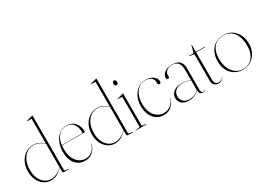

<svg xmlns="http://www.w3.org/2000/svg" viewBox="-16 -1428 2938 2142"><g transform="rotate(-30 1453.0 -356.5)"><path d="M30 -204Q30 -277.5 58.2 -329.2Q86.5 -381 131 -408Q175.5 -435 225 -435Q267 -435 300.8 -418.2Q334.5 -401.5 359 -374.5V-692Q359 -696 355 -696H303Q301 -696 301 -698Q301 -700.5 304 -701L378 -722Q381 -723 383 -723Q386 -723 386 -719V-21Q386 -11.5 398 -10L438 -5Q442 -5 442 -2Q442 0 439 0H374Q359 0 359 -20V-68.5Q314 -22 279 -6Q244 10 206 10Q158 10 118 -16.8Q78 -43.5 54 -91.8Q30 -140 30 -204ZM57 -209Q57 -146.5 77.8 -100.2Q98.5 -54 134.8 -28.5Q171 -3 217 -3Q247 -3 284.5 -18.5Q322 -34 359 -73V-369.5Q335 -396.5 300.8 -413.2Q266.5 -430 224 -430Q179.5 -430 141.5 -403.2Q103.5 -376.5 80.2 -327Q57 -277.5 57 -209Z M802 -274Q802 -268 795 -268H503.5Q501 -248 501 -226Q501 -123.5 546.8 -65.8Q592.5 -8 663.5 -8Q709.5 -8 746.2 -38Q783 -68 794 -120.5Q795 -123.5 796 -123.5Q798.5 -123.5 798 -119.5Q787 -63.5 745.8 -26.8Q704.5 10 647.5 10Q569 10 522.5 -45.8Q476 -101.5 476 -200Q476 -265 498.8 -318.5Q521.5 -372 562.2 -404Q603 -436 657 -436Q722.5 -436 762.2 -390.8Q802 -345.5 802 -274ZM654 -432Q589 -432 551 -387.5Q513 -343 504 -272H766Q773 -272 773 -279Q773 -350.5 741 -391.2Q709 -432 654 -432Z M854 -204Q854 -277.5 882.2 -329.2Q910.5 -381 955 -408Q999.5 -435 1049 -435Q1091 -435 1124.8 -418.2Q1158.5 -401.5 1183 -374.5V-692Q1183 -696 1179 -696H1127Q1125 -696 1125 -698Q1125 -700.5 1128 -701L1202 -722Q1205 -723 1207 -723Q1210 -723 1210 -719V-21Q1210 -11.5 1222 -10L1262 -5Q1266 -5 1266 -2Q1266 0 1263 0H1198Q1183 0 1183 -20V-68.5Q1138 -22 1103 -6Q1068 10 1030 10Q982 10 942 -16.8Q902 -43.5 878 -91.8Q854 -140 854 -204ZM881 -209Q881 -146.5 901.8 -100.2Q922.5 -54 958.8 -28.5Q995 -3 1041 -3Q1071 -3 1108.5 -18.5Q1146 -34 1183 -73V-369.5Q1159 -396.5 1124.8 -413.2Q1090.5 -430 1048 -430Q1003.5 -430 965.5 -403.2Q927.5 -376.5 904.2 -327Q881 -277.5 881 -209Z M1368 -545Q1357.5 -545 1351 -553.8Q1344.5 -562.5 1344.5 -575Q1344.5 -588 1351.5 -596.8Q1358.5 -605.5 1368 -605.5Q1378.5 -605.5 1385.2 -596.5Q1392 -587.5 1392 -575Q1392 -562.5 1385 -553.8Q1378 -545 1368 -545ZM1384.5 -426V-21Q1384.5 -11.5 1396.5 -10L1436.5 -5Q1440.5 -5 1440.5 -2Q1440.5 0 1437.5 0H1301.5Q1299.5 0 1299.5 -2Q1299.5 -3.5 1302.5 -4L1345.5 -10Q1357.5 -11.5 1357.5 -20V-399Q1357.5 -403 1353.5 -403H1301.5Q1299.5 -403 1299.5 -405Q1299.5 -406.5 1302.5 -408L1376.5 -429Q1379.5 -430 1381.5 -430Q1384.5 -430 1384.5 -426Z M1809.5 -339.5Q1809.5 -329.5 1803.8 -322.8Q1798 -316 1790 -316Q1769.5 -316 1769.5 -340V-356Q1769.5 -389.5 1743 -411Q1716.5 -432.5 1669.5 -432.5Q1621.5 -432.5 1585.8 -405.5Q1550 -378.5 1530.2 -331.5Q1510.5 -284.5 1510.5 -224Q1510.5 -155.5 1532.5 -108.2Q1554.5 -61 1591.8 -36.8Q1629 -12.5 1674.5 -12.5Q1722 -12.5 1758 -40Q1794 -67.5 1811 -123Q1811.5 -125 1813 -125Q1815.5 -125 1814 -122.5Q1797 -57.5 1756.2 -24.5Q1715.5 8.5 1661 8.5Q1612 8.5 1572 -16.8Q1532 -42 1508.2 -90.5Q1484.5 -139 1484.5 -209Q1484.5 -270.5 1508.2 -322Q1532 -373.5 1575 -404.8Q1618 -436 1675 -436Q1736 -436 1772.8 -407.8Q1809.5 -379.5 1809.5 -339.5Z M1861.5 -93Q1861.5 -138 1898.5 -169.5Q1935.5 -201 2002.5 -201Q2039.5 -201 2066.2 -195Q2093 -189 2115.5 -181V-305Q2115.5 -432 2019.5 -432Q1966.5 -432 1943 -408.5Q1919.5 -385 1919.5 -363V-341Q1919.5 -329 1913.8 -324Q1908 -319 1900.5 -319Q1882.5 -319 1882.5 -344Q1882.5 -379.5 1918.8 -407.8Q1955 -436 2021.5 -436Q2083 -436 2112.8 -405.5Q2142.5 -375 2142.5 -323V-45Q2142.5 -19 2150 -8.5Q2157.5 2 2169 2Q2192 2 2194.5 -17Q2194.5 -19 2196.5 -19Q2198 -19 2198 -17Q2198 -8 2189 -0.2Q2180 7.5 2163.5 7.5Q2116 7.5 2116 -46Q2091.5 -20 2055.8 -6Q2020 8 1979.5 8Q1925 8 1893.2 -20Q1861.5 -48 1861.5 -93ZM1892.5 -99Q1892.5 -56.5 1920.8 -29.2Q1949 -2 1995.5 -2Q2029 -2 2060.8 -13.8Q2092.5 -25.5 2115.5 -50.5V-177.5Q2093.5 -185.5 2068.5 -191.2Q2043.5 -197 2014.5 -197Q1954 -197 1923.2 -169Q1892.5 -141 1892.5 -99Z M2284.5 -413 2231.5 -420Q2228.5 -421 2228.5 -423Q2228.5 -425 2230.5 -425H2280.5Q2291 -425 2292.5 -432L2314.5 -515Q2316 -518 2317.5 -518Q2319.5 -518 2319.5 -516V-425H2432.5Q2436.5 -425 2436.5 -422Q2436.5 -419 2428.5 -419H2319.5V-71Q2319.5 -3 2373.5 -3Q2417 -3 2435.5 -42Q2436.5 -43.5 2437.5 -43Q2438.5 -42.5 2437.5 -40Q2413.5 7 2368.5 7Q2334.5 7 2313.5 -10.5Q2292.5 -28 2292.5 -64V-403Q2292.5 -411.5 2284.5 -413Z M2678 -435Q2735.5 -435 2780.8 -406.5Q2826 -378 2852.5 -327.5Q2879 -277 2879 -211Q2879 -145 2852.5 -95.2Q2826 -45.5 2780 -17.8Q2734 10 2675 10Q2617.5 10 2572.8 -17.8Q2528 -45.5 2502.5 -95.2Q2477 -145 2477 -211Q2477 -277.5 2501.8 -327.8Q2526.5 -378 2571.8 -406.5Q2617 -435 2678 -435ZM2697 4Q2772 -1.5 2814.8 -63.5Q2857.5 -125.5 2850 -227.5Q2842.5 -332 2790.5 -384Q2738.5 -436 2658 -430.5Q2577.5 -425 2537.2 -360.8Q2497 -296.5 2505 -198Q2510 -132.5 2536.2 -85.8Q2562.5 -39 2604.2 -15.8Q2646 7.5 2697 4Z"/></g></svg>

Font: Fraunces 144pt S000 Thin
Style: Regular
Weight: 100
Version: Version 1.000; ttfautohint (v1.8.3)